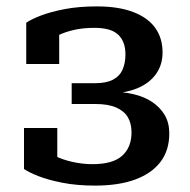

<svg xmlns="http://www.w3.org/2000/svg" viewBox="-20 -568 595 600"><path d="M269 -55Q333 -55 362 -81.5Q391 -108 391 -154Q391 -183 379 -202.5Q367 -222 342 -232.5Q317 -243 278 -243H204V-308H277Q312 -308 333 -319Q354 -330 363 -350.5Q372 -371 372 -398Q372 -438 349.5 -459.5Q327 -481 275 -481Q241 -481 213.5 -475Q186 -469 163.5 -458.5Q141 -448 123 -432Q121 -441 122.5 -448.5Q124 -456 129.5 -462.5Q135 -469 144 -473.5Q153 -478 165 -480V-368H62V-497Q78 -508 108 -519.5Q138 -531 182 -539.5Q226 -548 283 -548Q350 -548 396 -530.5Q442 -513 465 -481Q488 -449 488 -404Q488 -365 467 -336Q446 -307 407.5 -291.5Q369 -276 316 -276L339 -299V-259L319 -282Q361 -282 396 -274Q431 -266 456 -249Q481 -232 495 -208Q509 -184 509 -151Q509 -98 481.5 -62Q454 -26 402.5 -7Q351 12 277 12Q220 12 174.5 3Q129 -6 99 -18Q69 -30 55 -40V-168H159V-52Q146 -54 137 -59.5Q128 -65 122.5 -72.5Q117 -80 115.5 -89.5Q114 -99 117 -109Q128 -93 151.5 -81Q175 -69 206.5 -62Q238 -55 269 -55Z"/></svg>

Font: Roboto Serif Medium
Style: Regular
Weight: 500
Designer: Greg Gazdowicz
Foundry: Commercial Type
Version: Version 1.008